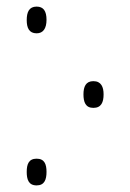

<svg xmlns="http://www.w3.org/2000/svg" viewBox="-20 -555 393 582"><path d="M91 -454C111 -454 121 -469 121 -495C121 -521 112 -535 91 -535C68 -535 61 -518 61 -494C61 -471 68 -454 91 -454ZM263 -228C287 -228 294 -245 294 -269C294 -291 287 -309 263 -309C240 -309 233 -292 233 -269C233 -246 239 -228 263 -228ZM91 7C115 7 121 -11 121 -34C121 -57 115 -74 91 -74C67 -74 61 -57 61 -34C61 -12 66 7 91 7Z"/></svg>

Font: Noto Sans Georgian ExtraCondensed ExtraLight
Style: Regular
Weight: 200
Width: 2
Designer: Monotype Design Team, Akaki Razmadze
Foundry: Google LLC
Version: Version 2.005